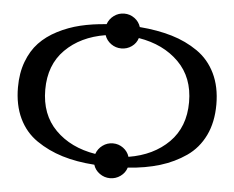

<svg xmlns="http://www.w3.org/2000/svg" viewBox="-55 -807 1146 939"><g transform="rotate(5 518.0 -338.0)"><path d="M599 -683Q687 -676 757.5 -655Q828 -634 885 -594.5Q942 -555 973.5 -490Q1005 -425 1005 -338Q1005 -251 973.5 -186Q942 -121 885 -81.5Q828 -42 757.5 -20.5Q687 1 600 7Q592 33 569 49.5Q546 66 518 66Q490 66 467 49.5Q444 33 436 7Q348 1 278 -20.5Q208 -42 150.5 -81.5Q93 -121 62 -186Q31 -251 31 -338Q31 -408 52 -464Q73 -520 109 -558Q145 -596 197.5 -623Q250 -650 308 -664Q366 -678 436 -683Q445 -709 467.5 -725.5Q490 -742 518 -742Q546 -742 568.5 -725.5Q591 -709 599 -683ZM599 -46Q721 -66 796 -141Q871 -216 871 -338Q871 -459 796 -534Q721 -609 599 -629Q591 -603 568.5 -587Q546 -571 518 -571Q490 -571 467.5 -587Q445 -603 436 -629Q314 -609 239.5 -534.5Q165 -460 165 -338Q165 -216 239.5 -141Q314 -66 436 -46Q445 -72 467.5 -88.5Q490 -105 518 -105Q546 -105 568.5 -88.5Q591 -72 599 -46Z"/></g></svg>

Font: Triodion Unicode
Style: Normal
Weight: 400
Version: Version 1.1